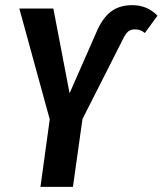

<svg xmlns="http://www.w3.org/2000/svg" viewBox="-20 -725 631 745"><path d="M173 -262 55 -692H187L250 -363L351 -593Q375 -652 408.5 -678.5Q442 -705 493 -705Q552 -705 591 -664L542 -597Q532 -605 523.5 -608Q515 -611 503 -611Q487 -611 476.5 -602Q466 -593 455 -569L300 -263L263 0H137Z"/></svg>

Font: Fira Sans Extra Condensed Medium
Style: Italic
Weight: 500
Width: 3
Italic angle: -8°
Designer: Carrois Corporate & Edenspiekermann AG
Foundry: Carrois Corporate GbR & Edenspiekermann AG
Version: Version 4.203